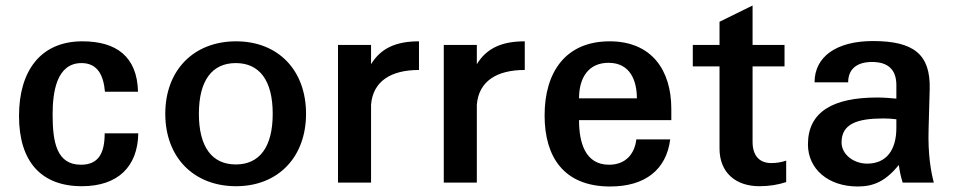

<svg xmlns="http://www.w3.org/2000/svg" viewBox="-20 -663 3459 697"><path d="M49 -242C49 -76 130 13 277 13C407 13 480 -57 482 -179H360C360 -109 339 -65 274 -65C186 -65 171 -146 171 -247C171 -328 185 -434 276 -434C336 -434 356 -387 361 -330H481C478 -458 402 -513 279 -513C126 -513 49 -404 49 -242Z M580 -250C580 -92 683 13 837 13C989 13 1091 -92 1091 -250C1091 -408 990 -513 837 -513C683 -513 580 -408 580 -250ZM702 -250C702 -371 750 -434 836 -434C922 -434 970 -371 970 -250C970 -129 922 -66 836 -66C750 -66 702 -129 702 -250Z M1327 -283C1334 -368 1399 -409 1501 -409V-513C1416 -513 1362 -487 1327 -430V-500H1207V0H1327Z M1711 -283C1718 -368 1783 -409 1885 -409V-513C1800 -513 1746 -487 1711 -430V-500H1591V0H1711Z M1957 -244C1957 -93 2027 14 2195 14C2322 14 2399 -47 2413 -157H2290C2284 -105 2252 -65 2191 -65C2104 -65 2082 -146 2082 -227H2417V-268C2417 -408 2346 -513 2193 -513C2034 -513 1957 -402 1957 -244ZM2082 -306C2082 -383 2118 -435 2189 -435C2268 -435 2292 -370 2292 -306Z M2592 -422V-124C2592 -36 2651 13 2737 13C2771 13 2804 8 2834 -2V-80C2817 -74 2799 -71 2780 -71C2735 -71 2712 -100 2712 -148V-422H2828V-500H2712V-643L2592 -584V-500H2495V-422Z M3234 -199C3234 -116 3196 -69 3128 -69C3078 -69 3035 -103 3035 -146C3035 -213 3091 -233 3187 -233C3204 -233 3218 -232 3234 -230ZM2913 -139C2913 -49 2987 14 3094 14C3154 14 3196 -7 3243 -64C3246 -42 3249 -25 3257 0H3370C3360 -37 3348 -102 3351 -195L3355 -340C3358 -465 3298 -514 3149 -514C3016 -514 2937 -457 2937 -364H3059C3059 -412 3090 -438 3146 -438C3204 -438 3234 -410 3234 -354V-305C3211 -307 3189 -309 3164 -309C3004 -309 2913 -257 2913 -139Z"/></svg>

Font: Perun SemiBold
Style: Regular
Weight: 600
Foundry: Copyright (c) Stefan Peev, Context Ltd, 2016
Version: Version 1.089